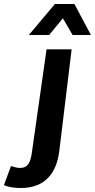

<svg xmlns="http://www.w3.org/2000/svg" viewBox="-89 -739 477 965"><path d="M11 105C-3 105 -16 101 -29 97L-34 96L-69 191L-66 193C-48 200 -22 206 15 206C143 206 196 125 209 20L271 -491H145L72 22C65 79 51 105 11 105ZM158 -563 227 -647 276 -563H368L285 -719H187L56 -563Z"/></svg>

Font: Falling Sky
Style: MedObl
Weight: 500
Designer: Paul D. Hunt
Foundry: Adobe Systems Incorporated
Version: Version 1.02